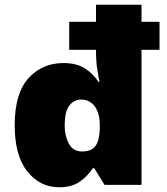

<svg xmlns="http://www.w3.org/2000/svg" viewBox="-20 -780 703 810"><path d="M230 10Q148 10 95 -57Q42 -124 42 -251Q42 -386 100 -450Q158 -514 248 -514Q304 -514 339 -491Q374 -468 396 -434H400Q397 -446 391 -483Q385 -520 385 -565V-570H272V-688H385V-760H577V-688H653V-570H577V0H421L378 -70H371Q350 -37 316.5 -13.5Q283 10 230 10ZM326 -141Q367 -141 383.5 -165Q400 -189 401 -238V-250Q401 -303 379.5 -331.5Q358 -360 323 -360Q293 -360 273 -335.5Q253 -311 253 -249Q253 -207 270.5 -174Q288 -141 326 -141Z"/></svg>

Font: Noto Sans Meetei Mayek Black
Style: Regular
Weight: 900
Designer: Monotype Design Team and Neelakash Kshetrimayum
Foundry: Monotype Imaging Inc.
Version: Version 2.002; ttfautohint (v1.8.4.7-5d5b)